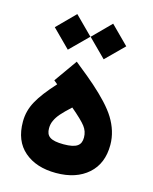

<svg xmlns="http://www.w3.org/2000/svg" viewBox="-104 -744 645 811"><g transform="rotate(15 218.5 -338.0)"><path d="M294.9 -177.2C294.9 -144 276.9 -127.4 218.8 -127.4C160.6 -127.4 142.1 -142.6 142.1 -177.2C142.1 -189.5 144.5 -201.2 149.9 -211.9C159.7 -233.4 175.8 -251.5 214.4 -287.1C246.6 -259.8 268.1 -239.3 278.8 -225.1C289.6 -210.9 294.9 -195.3 294.9 -177.2ZM182.6 -479 111.3 -378.4 127.4 -365.2C92.3 -326.7 66.9 -293.5 51.8 -265.6C36.1 -237.3 28.3 -207.5 28.3 -175.8C28.3 -119.6 45.4 -76.7 80.1 -46.9C114.7 -17.1 160.6 -2 218.8 -2C277.8 -2 324.2 -17.6 358.9 -48.3C393.6 -79.1 410.6 -121.6 410.6 -175.8C410.6 -216.8 397.9 -255.4 376.5 -290.5C365.7 -308.1 351.1 -326.7 333 -346.2C296.4 -385.3 257.8 -418.9 198.7 -465.8ZM211.9 -595.7 289.6 -518.1 367.7 -595.7 289.6 -673.8ZM55.2 -595.7 132.8 -518.1 210.9 -595.7 132.8 -673.8Z"/></g></svg>

Font: Samim
Style: Bold
Weight: 700
Foundry: DejaVu fonts team - Redesigned by Saber Rastikerdar
Version: Version 4.0.5